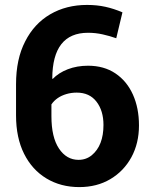

<svg xmlns="http://www.w3.org/2000/svg" viewBox="-20 -741 599 771"><path d="M298.3 10.3Q224.1 10.3 166.5 -24.4Q108.9 -59.1 76.7 -123.5Q44.4 -188 44.4 -277.8V-402.8Q44.4 -503.9 81.1 -574.7Q117.2 -646 181.6 -683.6Q246.1 -721.2 329.6 -721.2Q369.6 -721.2 403.6 -713.6Q437.5 -706.1 471.7 -691.4L446.8 -587.4Q420.4 -596.7 392.1 -603Q363.8 -609.4 333.5 -609.4Q190.9 -609.4 189.9 -426.3L191.4 -423.8Q215.3 -448.7 252.2 -462.9Q289.1 -477.1 333.5 -477.1Q397.5 -477.1 443.4 -446.3Q489.3 -415.5 513.7 -361.3Q538.1 -307.1 538.1 -237.3Q538.1 -166 507.8 -109.9Q477.1 -53.7 423.1 -21.7Q369.1 10.3 298.3 10.3ZM295.4 -99.1Q325.7 -99.1 348.6 -117.7Q395.5 -156.7 395.5 -239.3Q395.5 -296.4 367.4 -332.8Q339.4 -369.1 288.1 -369.1Q266.6 -369.1 246.6 -363.3Q207 -351.6 186.5 -321.8V-274.4Q186.5 -189.9 216.8 -144.5Q247.1 -99.1 295.4 -99.1Z"/></svg>

Font: Battambang
Style: Bold
Weight: 700
Designer: Danh Hong
Version: Version 8.002; ttfautohint (v1.8.3)